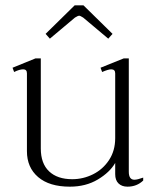

<svg xmlns="http://www.w3.org/2000/svg" viewBox="-20 -690 597 720"><path d="M167 -545 151 -563 260 -670H293L402 -563L386 -545L292 -624Q281 -631 277 -631Q272 -631 261 -624ZM517 -24V-13Q493 10 458 10Q437 10 424.5 -2Q412 -14 412 -37V-79Q392 -44 347 -17Q302 10 242 10Q165 10 123 -26Q81 -62 81 -123V-415Q81 -430 67 -430Q53 -430 33 -420L27 -436L113 -471H133V-133Q133 -77 164 -47.5Q195 -18 251 -18Q292 -18 329 -36.5Q366 -55 389 -90Q412 -125 412 -172V-415Q412 -430 397 -430Q386 -430 363 -420L357 -436L444 -471H463V-46Q463 -16 484 -16Q495 -16 517 -24Z"/></svg>

Font: Taviraj ExtraLight
Style: Regular
Weight: 275
Designer: Katatrad Team
Foundry: CadsonDemak
Version: Version 1.001